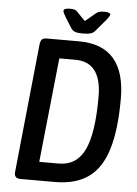

<svg xmlns="http://www.w3.org/2000/svg" viewBox="-58 -900 676 945"><g transform="rotate(5 280.0 -428.0)"><path d="M80 0Q46 0 50 -33L115 -667Q117 -684 123.5 -692Q130 -700 148 -700H306Q423 -700 480 -633.5Q537 -567 537 -436Q537 -283 507.5 -186.5Q478 -90 414.5 -45Q351 0 250 0ZM164 -92H260Q348 -92 387.5 -173.5Q427 -255 427 -436Q427 -608 297 -608H218ZM419 -856Q449 -856 449 -844Q449 -841 444 -833Q439 -825 428 -812L385 -761Q376 -749 362 -744.5Q348 -740 322 -740Q295 -740 283 -745Q271 -750 264 -761L232 -812Q226 -822 222 -830Q218 -838 218 -842Q218 -856 248 -856Q260 -856 269.5 -854Q279 -852 287 -843L327 -802L375 -842Q385 -851 395 -853.5Q405 -856 419 -856Z"/></g></svg>

Font: Asap Condensed Condensed Medium
Style: Italic
Weight: 500
Width: 3
Italic angle: -6°
Designer: Pablo Cosgaya
Foundry: Omnibus-Type
Version: Version 3.001; ttfautohint (v1.8.4.7-5d5b)